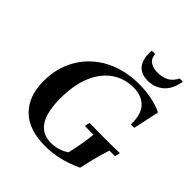

<svg xmlns="http://www.w3.org/2000/svg" viewBox="-250 -1092 1269 1269"><g transform="rotate(45 384.5 -457.0)"><path d="M381 15Q227 15 148 -63.5Q69 -142 69 -283Q69 -378 102.5 -457Q136 -536 197.5 -594Q259 -652 344 -683.5Q429 -715 532 -715Q594 -715 650 -703.5Q706 -692 751 -670L712 -488Q696 -485 680 -488Q682 -585 639 -629Q596 -673 518 -673Q436 -673 370 -628Q304 -583 266 -495Q228 -407 228 -279Q228 -203 244 -146.5Q260 -90 297 -58.5Q334 -27 395 -27Q429 -27 461 -37.5Q493 -48 519 -66Q534 -131 541.5 -176.5Q549 -222 553 -265H473Q473 -273 475.5 -284Q478 -295 481 -302Q516 -301 553.5 -300.5Q591 -300 630 -300Q665 -300 696.5 -300.5Q728 -301 762 -302Q762 -294 759.5 -283.5Q757 -273 754 -265H702Q692 -235 683 -203.5Q674 -172 665 -134.5Q656 -97 645 -48Q577 -16 511.5 -0.5Q446 15 381 15ZM692 -929Q708 -932 724 -929Q707 -844 661 -807Q615 -770 555 -770Q488 -770 457.5 -811.5Q427 -853 433 -929Q449 -932 465 -929Q467 -890 494 -872Q521 -854 563 -854Q605 -854 639 -871Q673 -888 692 -929Z"/></g></svg>

Font: Poltawski Nowy SemiBold
Style: Italic
Weight: 600
Italic angle: -12°
Version: Version 1.001;gftools[0.9.25]